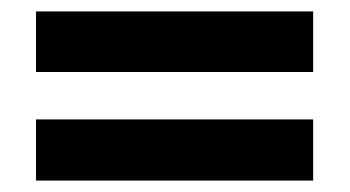

<svg xmlns="http://www.w3.org/2000/svg" viewBox="-20 -520 612 336"><path d="M43 -394V-500H528V-394ZM43 -204V-311H528V-204Z"/></svg>

Font: Noto Sans Myanmar
Style: Bold
Weight: 700
Designer: Monotype Design Team
Foundry: Monotype Imaging Inc.
Version: Version 2.107; ttfautohint (v1.8.4.7-5d5b)